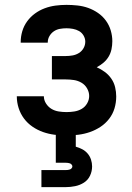

<svg xmlns="http://www.w3.org/2000/svg" viewBox="-20 -548 540 788"><path d="M252 8Q228 8 204 5Q180 2 157 -6Q134 -14 113.5 -28Q93 -42 78.5 -61.5Q64 -81 56.5 -104.5Q49 -128 49 -152V-153H160Q160 -137 169 -123Q178 -109 191.5 -101Q205 -93 221 -90.5Q237 -88 253 -88Q269 -88 285 -90.5Q301 -93 315 -101Q329 -109 337.5 -123.5Q346 -138 346 -154Q346 -170 337.5 -185Q329 -200 314.5 -208.5Q300 -217 283.5 -219.5Q267 -222 250 -222H193V-318H250Q264 -318 278 -320.5Q292 -323 304 -330.5Q316 -338 323 -350.5Q330 -363 330 -377Q330 -377 330 -377Q330 -377 330 -377Q330 -390 323 -402Q316 -414 304.5 -420.5Q293 -427 279.5 -429.5Q266 -432 253 -432Q239 -432 225.5 -429.5Q212 -427 201 -419.5Q190 -412 183 -400Q176 -388 176 -374Q176 -374 176 -373.5Q176 -373 176 -373H65Q65 -374 65 -374.5Q65 -375 65 -376Q65 -398 71.5 -420Q78 -442 91.5 -460.5Q105 -479 123.5 -492.5Q142 -506 163.5 -514Q185 -522 207.5 -525Q230 -528 253 -528Q275 -528 298 -525.5Q321 -523 342 -515.5Q363 -508 382 -495Q401 -482 414.5 -463.5Q428 -445 434.5 -423Q441 -401 441 -379Q441 -362 437.5 -345.5Q434 -329 425.5 -315Q417 -301 404.5 -290.5Q392 -280 377 -272Q395 -264 410.5 -252.5Q426 -241 437 -225Q448 -209 452.5 -190Q457 -171 457 -152Q457 -127 450 -103.5Q443 -80 428 -60.5Q413 -41 392.5 -27.5Q372 -14 349 -6Q326 2 301.5 5Q277 8 252 8ZM150 220V150H250Q254 150 258.5 149.5Q263 149 267 147.5Q271 146 274 142.5Q277 139 277 135Q277 131 274 127.5Q271 124 267 122.5Q263 121 258.5 120.5Q254 120 250 120H209V0H291V54Q305 58 317.5 64.5Q330 71 339.5 82Q349 93 353.5 107Q358 121 358 135Q358 155 349.5 173Q341 191 324.5 201.5Q308 212 288.5 216Q269 220 250 220Z"/></svg>

Font: Zed Mono
Style: Bold
Weight: 700
Monospace: yes
Designer: Belleve Invis
Foundry: Belleve Invis
Version: Version 1.0.0; ttfautohint (v1.8.4)